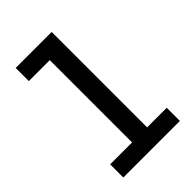

<svg xmlns="http://www.w3.org/2000/svg" viewBox="-209 -788 875 875"><g transform="rotate(-45 229.0 -350.0)"><path d="M54.4 0V-84.8H195.6V-615.2H60.6V-700H292.6V-84.8H419V0Z"/></g></svg>

Font: MuseoModerno Thin
Style: Regular
Weight: 100
Designer: Pablo Cosgaya, Héctor Gatti, Marcela Romero, and the Authors of The MuseoModerno Project.
Foundry: Omnibus-Type Team
Version: Version 1.003